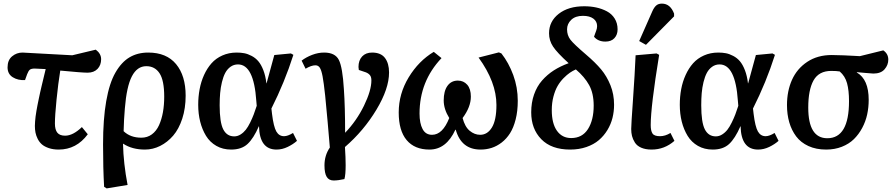

<svg xmlns="http://www.w3.org/2000/svg" viewBox="-20 -817 4957 1067"><path d="M285.2 -130.9Q285.2 -96.2 298.6 -79.6Q312 -63 341.8 -63Q385.7 -63 435.1 -110.8L467.8 -70.8Q404.8 14.2 306.2 14.2Q275.4 14.2 251.5 6.1Q227.5 -2 213.1 -14.4Q198.7 -26.9 189.7 -44.7Q180.7 -62.5 177.2 -80.1Q173.8 -97.7 173.8 -117.2Q173.8 -127.9 175 -142.1Q176.3 -156.2 177.7 -169.2Q179.2 -182.1 182.6 -201.4Q186 -220.7 188.5 -233.6Q190.9 -246.6 195.8 -269.3Q200.7 -292 203.1 -303.5Q205.6 -314.9 211.4 -339.4Q217.3 -363.8 219.2 -371.8Q221.2 -379.9 227.1 -404.8Q232.9 -429.7 233.9 -433.1Q189.5 -436 172.9 -436Q154.3 -436 146.2 -429.9Q138.2 -423.8 130.9 -404.8L119.1 -372.1Q80.1 -369.6 51 -387.7Q22 -405.8 22 -442.9Q22 -482.9 47.1 -503.9Q72.3 -524.9 105 -524.9L381.8 -509.8L512.2 -541Q542 -519 542 -487.8Q542 -455.1 522 -434.1Q502 -413.1 466.8 -413.1Q435.1 -413.1 314.9 -424.8Q303.2 -353 294.2 -263.4Q285.2 -173.8 285.2 -130.9Z M785.6 14.2Q714.4 14.2 665 -18.1H663.6Q666 90.8 689 210.9L572.8 230L558.6 221.2Q552.7 119.1 552.7 -14.2Q552.7 -154.8 570.3 -255.1Q587.9 -355.5 621.6 -413.8Q655.3 -472.2 700 -498.5Q744.6 -524.9 803.7 -524.9Q905.3 -524.9 958.5 -460.7Q1011.7 -396.5 1011.7 -285.2Q1011.7 -215.3 992.9 -157.7Q974.1 -100.1 942.4 -63.2Q910.6 -26.4 870.1 -6.1Q829.6 14.2 785.6 14.2ZM793 -449.2Q742.2 -449.2 712.9 -392.8Q683.6 -336.4 673.8 -213.9Q668.5 -152.8 667 -87.9Q704.6 -51.8 765.6 -51.8Q798.8 -51.8 824 -70.3Q849.1 -88.9 863.8 -121.3Q878.4 -153.8 885.5 -193.6Q892.6 -233.4 892.6 -279.8Q892.6 -370.1 866.7 -409.7Q840.8 -449.2 793 -449.2Z M1264.6 14.2Q1218.3 14.2 1182.4 -6.3Q1146.5 -26.9 1125 -62Q1103.5 -97.2 1092.5 -140.9Q1081.5 -184.6 1081.5 -234.9Q1081.5 -279.8 1089.4 -321.5Q1097.2 -363.3 1114 -400.4Q1130.9 -437.5 1155.3 -465.1Q1179.7 -492.7 1215.8 -508.8Q1252 -524.9 1295.4 -524.9Q1318.4 -524.9 1337.6 -521.2Q1356.9 -517.6 1378.4 -506.3Q1399.9 -495.1 1415.5 -476.8Q1431.2 -458.5 1443.4 -427.2Q1455.6 -396 1460.4 -354H1461.4Q1465.3 -366.7 1504.4 -511.2L1596.7 -520L1610.4 -512.2Q1562 -359.9 1488.3 -213.9L1491.7 -184.1Q1500.5 -112.8 1515.6 -86.4Q1530.8 -60.1 1558.6 -60.1Q1579.1 -60.1 1608.4 -78.1L1630.4 -34.2Q1608.9 -15.1 1578.6 -0.5Q1548.3 14.2 1516.6 14.2Q1422.4 14.2 1419.4 -115.2H1418.5Q1389.2 -47.9 1355.7 -16.8Q1322.3 14.2 1264.6 14.2ZM1281.7 -59.1Q1300.3 -59.1 1317.1 -69.8Q1334 -80.6 1346.2 -96.2Q1358.4 -111.8 1370.4 -136.2Q1382.3 -160.6 1390.1 -181.2Q1397.9 -201.7 1406.7 -229L1404.3 -256.8Q1390.6 -459 1302.7 -459Q1279.3 -459 1261.2 -446Q1243.2 -433.1 1231.9 -412.1Q1220.7 -391.1 1213.4 -360.8Q1206.1 -330.6 1203.4 -299.3Q1200.7 -268.1 1200.7 -231.9Q1200.7 -137.2 1220.7 -98.1Q1240.7 -59.1 1281.7 -59.1Z M2142.1 -414.1Q2142.1 -324.2 2071.8 -207.3Q2001.5 -90.3 1897 0Q1900.9 59.6 1900.9 101.1Q1900.9 154.3 1894 178.2Q1859.4 186 1834 186Q1808.1 186 1795.7 166Q1783.2 146 1783.2 102.1Q1783.2 46.4 1813 2.9Q1801.3 -141.6 1787.1 -285.2Q1779.3 -357.9 1772.7 -392.6Q1766.1 -427.2 1757.3 -440.7Q1748.5 -454.1 1732.9 -454.1Q1710 -454.1 1678.2 -435.1L1656.2 -480Q1680.7 -499 1714.4 -512Q1748 -524.9 1781.2 -524.9Q1842.3 -524.9 1863 -484.1Q1883.8 -443.4 1891.1 -320.8Q1897.9 -224.1 1897.9 -79.1Q1961.4 -145 2002.7 -229.5Q2043.9 -314 2043.9 -370.1Q2043.9 -389.2 2035.9 -399.2Q2027.8 -409.2 2013.2 -415L1974.1 -428.2Q1972.2 -439.9 1972.2 -444.8Q1972.2 -481.4 1992.4 -503.2Q2012.7 -524.9 2047.9 -524.9Q2096.7 -524.9 2119.4 -494.9Q2142.1 -464.8 2142.1 -414.1Z M2596.7 -279.8Q2596.7 -222.7 2550.8 -161.1Q2563.5 -112.3 2590.3 -90.1Q2617.2 -67.9 2648.4 -67.9Q2689 -67.9 2713.9 -108.9Q2738.8 -149.9 2738.8 -233.9Q2738.8 -360.4 2639.6 -497.1L2752.4 -525.9L2766.6 -520Q2807.1 -468.3 2832.3 -399.9Q2857.4 -331.5 2857.4 -256.8Q2857.4 -199.7 2845.7 -153.6Q2834 -107.4 2814.5 -76.7Q2794.9 -45.9 2768.1 -25.1Q2741.2 -4.4 2711.9 4.9Q2682.6 14.2 2650.9 14.2Q2543.5 14.2 2512.7 -96.2H2510.7Q2460 14.2 2366.7 14.2Q2284.2 14.2 2240 -38.3Q2195.8 -90.8 2195.8 -191.9Q2195.8 -295.9 2251.2 -387.2Q2306.6 -478.5 2390.6 -528.8L2433.6 -494.1Q2311.5 -365.2 2311.5 -186Q2311.5 -131.8 2328.4 -99.9Q2345.2 -67.9 2380.9 -67.9Q2439.9 -67.9 2476.6 -161.1Q2445.8 -210.9 2445.8 -258.8Q2445.8 -311 2466.8 -340.1Q2487.8 -369.1 2524.4 -369.1Q2556.2 -369.1 2576.4 -346.2Q2596.7 -323.2 2596.7 -279.8Z M2932.1 -192.9Q2932.1 -246.6 2947.8 -291.5Q2963.4 -336.4 2992.2 -369.4Q3021 -402.3 3057.6 -425.8Q3094.2 -449.2 3140.1 -465.8Q3075.7 -524.4 3053.5 -558.1Q3031.2 -591.8 3031.2 -631.8Q3031.2 -698.2 3085 -740.2Q3138.7 -782.2 3226.6 -782.2Q3262.2 -782.2 3293.7 -775.4Q3325.2 -768.6 3352.5 -754.2Q3379.9 -739.7 3396 -713.9Q3412.1 -688 3412.1 -653.8Q3412.1 -624 3394.5 -605Q3377 -585.9 3344.2 -585.9Q3303.7 -585.9 3281.2 -612.8Q3283.7 -620.6 3287.4 -630.6Q3291 -640.6 3293.2 -646.2Q3295.4 -651.9 3296.9 -658.9Q3298.3 -666 3298.3 -671.9Q3298.3 -697.8 3277.6 -713.4Q3256.8 -729 3219.2 -729Q3177.7 -729 3154.5 -706.8Q3131.3 -684.6 3131.3 -653.8Q3131.3 -620.6 3150.1 -596.2Q3168.9 -571.8 3236.3 -514.2Q3288.6 -469.7 3320.6 -431.4Q3352.5 -393.1 3372.6 -343Q3392.6 -293 3392.6 -234.9Q3392.6 -197.3 3383.8 -161.9Q3375 -126.5 3355.5 -94.2Q3335.9 -62 3307.9 -38.1Q3279.8 -14.2 3238.8 0Q3197.8 14.2 3148.4 14.2Q3044.4 14.2 2988.3 -43.2Q2932.1 -100.6 2932.1 -192.9ZM3279.3 -230Q3279.3 -298.3 3253.9 -344.2Q3228.5 -390.1 3180.2 -431.2Q3163.1 -423.8 3147 -412.8Q3130.9 -401.9 3111.8 -382.6Q3092.8 -363.3 3078.9 -339.4Q3064.9 -315.4 3055.7 -280.5Q3046.4 -245.6 3046.4 -205.1Q3046.4 -130.4 3075.2 -90.1Q3104 -49.8 3154.3 -49.8Q3215.8 -49.8 3247.6 -99.9Q3279.3 -149.9 3279.3 -230Z M3605 -753.9Q3614.7 -775.9 3626.7 -786.4Q3638.7 -796.9 3658.2 -796.9Q3705.1 -796.9 3726.1 -741.2V-726.1L3569.8 -567.9L3532.2 -588.9ZM3628.9 -520 3643.1 -512.2Q3596.2 -224.6 3596.2 -122.1Q3596.2 -90.3 3606 -75.2Q3615.7 -60.1 3647.9 -60.1Q3676.8 -60.1 3706.1 -78.1L3728 -34.2Q3672.9 14.2 3601.1 14.2Q3566.9 14.2 3543.2 3.7Q3519.5 -6.8 3508.1 -25.1Q3496.6 -43.5 3492.2 -61.3Q3487.8 -79.1 3487.8 -100.1Q3487.8 -123.5 3497.8 -264.9Q3507.8 -406.2 3512.2 -509.8Z M3940.9 14.2Q3894.5 14.2 3858.6 -6.3Q3822.8 -26.9 3801.3 -62Q3779.8 -97.2 3768.8 -140.9Q3757.8 -184.6 3757.8 -234.9Q3757.8 -279.8 3765.6 -321.5Q3773.4 -363.3 3790.3 -400.4Q3807.1 -437.5 3831.5 -465.1Q3856 -492.7 3892.1 -508.8Q3928.2 -524.9 3971.7 -524.9Q3994.6 -524.9 4013.9 -521.2Q4033.2 -517.6 4054.7 -506.3Q4076.2 -495.1 4091.8 -476.8Q4107.4 -458.5 4119.6 -427.2Q4131.8 -396 4136.7 -354H4137.7Q4141.6 -366.7 4180.7 -511.2L4272.9 -520L4286.6 -512.2Q4238.3 -359.9 4164.6 -213.9L4168 -184.1Q4176.8 -112.8 4191.9 -86.4Q4207 -60.1 4234.9 -60.1Q4255.4 -60.1 4284.7 -78.1L4306.6 -34.2Q4285.2 -15.1 4254.9 -0.5Q4224.6 14.2 4192.9 14.2Q4098.6 14.2 4095.7 -115.2H4094.7Q4065.4 -47.9 4032 -16.8Q3998.5 14.2 3940.9 14.2ZM3958 -59.1Q3976.6 -59.1 3993.4 -69.8Q4010.3 -80.6 4022.5 -96.2Q4034.7 -111.8 4046.6 -136.2Q4058.6 -160.6 4066.4 -181.2Q4074.2 -201.7 4083 -229L4080.6 -256.8Q4066.9 -459 3979 -459Q3955.6 -459 3937.5 -446Q3919.4 -433.1 3908.2 -412.1Q3897 -391.1 3889.6 -360.8Q3882.3 -330.6 3879.6 -299.3Q3877 -268.1 3877 -231.9Q3877 -137.2 3897 -98.1Q3917 -59.1 3958 -59.1Z M4888.7 -537.1Q4916.5 -518.1 4916.5 -485.8Q4916.5 -455.6 4895.8 -431.9Q4875 -408.2 4833.5 -408.2Q4823.7 -408.2 4786.4 -411.9Q4749 -415.5 4741.7 -416V-414.1Q4807.6 -376 4807.6 -262.2Q4807.6 -220.2 4799.1 -180.9Q4790.5 -141.6 4771.5 -106Q4752.4 -70.3 4725.3 -43.7Q4698.2 -17.1 4658.7 -1.5Q4619.1 14.2 4571.3 14.2Q4515.1 14.2 4472.7 -5.4Q4430.2 -24.9 4404.5 -59.1Q4378.9 -93.3 4366.2 -137.2Q4353.5 -181.2 4353.5 -232.9Q4353.5 -311 4381.3 -373.3Q4409.2 -435.5 4466.3 -473.4Q4523.4 -511.2 4601.6 -511.2Q4629.4 -511.2 4668.7 -509.5Q4708 -507.8 4733.4 -506.3L4758.3 -504.9ZM4698.2 -254.9Q4698.2 -314.5 4687.3 -354.5Q4676.3 -394.5 4646.5 -419.9Q4628.9 -422.9 4599.6 -422.9Q4530.8 -422.9 4501.2 -370.4Q4471.7 -317.9 4471.7 -219.2Q4471.7 -48.8 4577.6 -48.8Q4698.2 -48.8 4698.2 -254.9Z"/></svg>

Font: Literata Book SemiBold
Style: Italic
Weight: 600
Italic angle: -3°
Designer: Latin by Veronika Burian and Jose Scaglione. Greek by Irene Vlachou. Cyrillic by Vera Evstafieva
Foundry: TypeTogether
Version: Version 1.003;PS 001.003;hotconv 1.0.88;makeotf.lib2.5.64775